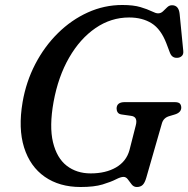

<svg xmlns="http://www.w3.org/2000/svg" viewBox="-20 -734 754 769"><path d="M470 -714Q514.5 -714 542.8 -705.5Q571 -697 587.5 -688.8Q604 -680.5 613 -680.5Q624.5 -680.5 633 -688.8Q641.5 -697 649.8 -705Q658 -713 669 -713Q696 -713 699.5 -678L714 -530.5Q715.5 -516.5 708.2 -509.8Q701 -503 691 -502.5Q669 -500.5 660.5 -523L646.5 -560Q624.5 -617.5 587.2 -640.8Q550 -664 497 -664Q424.5 -664 362.5 -621.5Q300.5 -579 256.8 -503Q213 -427 194.5 -325.5Q177 -228 192.2 -164.5Q207.5 -101 247.2 -70.2Q287 -39.5 343 -39.5Q403.5 -39.5 444.8 -63.5Q486 -87.5 498.5 -132.5L523.5 -230.5Q533.5 -266.5 505 -270L467 -275.5Q456 -277 451.5 -283.8Q447 -290.5 447 -299Q447 -325 480 -325H678.5Q695 -325 700.5 -319Q706 -313 706 -302Q705 -282.5 678.5 -275L658.5 -269Q635 -262.5 628.5 -240L566 -22.5Q560 -1.5 551.2 6.8Q542.5 15 528 15Q515.5 15 507.5 4.8Q499.5 -5.5 492.2 -15.5Q485 -25.5 474.5 -25.5Q463.5 -25.5 444 -15.5Q424.5 -5.5 390.8 4.8Q357 15 303 15Q218 15 159.2 -26Q100.5 -67 76.5 -143.2Q52.5 -219.5 70.5 -325Q84.5 -406.5 121.2 -477.2Q158 -548 212 -601.2Q266 -654.5 331.8 -684.2Q397.5 -714 470 -714Z"/></svg>

Font: Fraunces 9pt Soft
Style: Italic
Weight: 400
Italic angle: -16°
Version: Version 1.000;[0bf87f6ff]